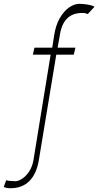

<svg xmlns="http://www.w3.org/2000/svg" viewBox="-108 -780 519 1013"><path d="M289.8 -528.4 281.2 -491.5H188.9L96.6 66.8Q84.5 137.4 46.9 175.2Q9.2 213.1 -52.6 213.1Q-75.6 213.1 -88.1 206L-75.3 170.5Q-71 172.9 -60.2 174Q-49.4 175.1 -39.2 175.4Q-29.1 175.8 -27 176.1Q-10.7 175.8 9.1 162.8Q28.8 149.9 45.3 125.5Q61.8 101.2 68.2 66.8L159.1 -491.5H65.3L73.9 -528.4H167.6L177.6 -592.3Q185.7 -646.3 207 -683.6Q228.3 -720.9 256.2 -740.4Q284.1 -759.9 311.1 -759.9Q322.4 -759.9 339 -758Q355.5 -756 370.2 -752.5Q384.9 -748.9 390.6 -744.3L355.1 -706Q351.6 -707.7 343.2 -709.9Q334.9 -712 326.7 -711.6Q224.4 -712.4 207.4 -592.3L196 -528.4Z"/></svg>

Font: Inter Thin  BETA
Style: Italic
Weight: 100
Italic angle: -9.39999°
Designer: Rasmus Andersson
Foundry: rsms
Version: Version 3.011;git-f93a4a705